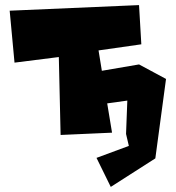

<svg xmlns="http://www.w3.org/2000/svg" viewBox="-20 -556 690 754"><path d="M590 66 415 178 359 64 486 17 475 -30 480 -161 401 -150 420 -35 218 -26 211 -332 37 -310 18 -514 526 -536 535 -382 367 -358 380 -278 526 -303 632 -246Z"/></svg>

Font: Super Mario
Style: Regular
Weight: 400
Version: Version 1.0